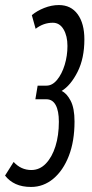

<svg xmlns="http://www.w3.org/2000/svg" viewBox="-41 -730 364 760"><path d="M-21 -35 13 -89Q42 -57 83 -57Q116 -57 140.5 -82.5Q165 -108 178.5 -151Q192 -194 192 -248Q192 -291 179.5 -314Q167 -337 143 -337H99L108 -391H143Q166 -391 185 -414Q204 -437 215 -473Q226 -509 226 -548Q226 -588 210.5 -614Q195 -640 168 -640Q131 -640 100 -616L85 -670Q105 -687 134 -698.5Q163 -710 192 -710Q240 -710 266.5 -673.5Q293 -637 293 -574Q293 -499 266 -445.5Q239 -392 203 -370Q223 -361 238.5 -331.5Q254 -302 254 -249Q254 -171 231.5 -113Q209 -55 170 -22.5Q131 10 82 10Q47 10 21.5 -1.5Q-4 -13 -21 -35Z"/></svg>

Font: Georama ExtraCondensed
Style: Italic
Weight: 400
Width: 2
Italic angle: -9°
Designer: Jean-Baptiste Levee
Foundry: Production Type
Version: Version 1.000